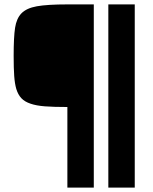

<svg xmlns="http://www.w3.org/2000/svg" viewBox="-20 -708 697 872"><path d="M286 -222Q224 -222 184.5 -225Q145 -228 119 -237Q92 -246 77 -262Q62 -278 54 -304Q47 -328 44.5 -363Q42 -398 42 -454Q42 -540 48.5 -582Q55 -624 77 -647Q100 -671 147.5 -679.5Q195 -688 286 -688H406V144H286ZM472 -688H592V144H472Z"/></svg>

Font: Saira Stencil
Style: Regular
Weight: 400
Designer: Hector Gatti with collaboration of the Omnibus-Type team
Foundry: Omnibus-Type
Version: Version 1.003